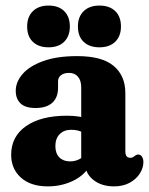

<svg xmlns="http://www.w3.org/2000/svg" viewBox="-20 -653 530 683"><path d="M282.9 -72.6V-86.2L268.9 -88V-342.1Q268.9 -366.5 257.4 -380.1Q245.9 -393.7 225.1 -393.7Q208.1 -393.7 197.3 -385.7Q186.5 -377.6 186.5 -364V-341.1Q186.5 -305.8 165.9 -287.3Q145.3 -268.8 106.5 -268.8Q69.9 -268.8 53 -285.2Q36 -301.6 36 -329.8Q36 -361.7 60.5 -389.9Q85 -418.1 133.7 -435.7Q182.4 -453.4 254.6 -453.4Q342.9 -453.4 384.4 -418.5Q425.9 -383.6 425.9 -322V-112.7Q425.9 -104.4 429.7 -98Q433.6 -91.7 443.6 -91.7Q448.9 -91.7 452.5 -93.5Q456.2 -95.4 459.3 -98.4Q461.7 -100.3 464.7 -101.8Q467.7 -103.3 471.6 -103.3Q480.4 -103.3 485.2 -95.3Q490.1 -87.4 490.1 -76.3Q490.1 -55.6 477.4 -35.7Q464.8 -15.8 441.4 -2.9Q418 10 385.6 10Q341.1 10 312 -13.1Q282.9 -36.3 282.9 -72.6ZM19.7 -102Q19.7 -167.6 72.8 -204.5Q125.9 -241.4 218.3 -241.4Q240.3 -241.4 260.6 -238.4Q281 -235.4 294.4 -229.7L279.3 -179.8Q268 -185.9 257.3 -188.6Q246.6 -191.3 233.2 -191.3Q207.5 -191.3 192.2 -175.7Q177 -160.2 177 -133.4Q177 -107.2 191.2 -93Q205.4 -78.9 229.3 -78.9Q247.4 -78.9 262.4 -86.8Q277.4 -94.8 286 -106.7L296.9 -59.2Q276.6 -26.6 236.8 -8.3Q196.9 10 150.1 10Q89.1 10 54.4 -21.2Q19.7 -52.4 19.7 -102ZM152.6 -484.7Q117.5 -484.7 97.1 -504Q76.6 -523.3 76.6 -558.8Q76.6 -593.6 97.1 -613.4Q117.5 -633.2 152.6 -633.2Q188.4 -633.2 208.4 -613.4Q228.5 -593.6 228.5 -558.8Q228.5 -524.5 208.4 -504.6Q188.4 -484.7 152.6 -484.7ZM333.6 -484.7Q298.2 -484.7 277.7 -504Q257.2 -523.3 257.2 -558.8Q257.2 -593.6 277.7 -613.4Q298.2 -633.2 333.6 -633.2Q369.8 -633.2 390 -613.4Q410.3 -593.6 410.3 -558.8Q410.3 -524.5 390 -504.6Q369.8 -484.7 333.6 -484.7Z"/></svg>

Font: Fraunces 144pt S100 Black
Style: Regular
Weight: 900
Version: Version 1.000